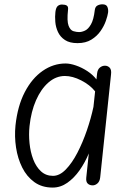

<svg xmlns="http://www.w3.org/2000/svg" viewBox="-20 -838 602 868"><path d="M218 10Q169.5 10 135.2 -14.8Q101 -39.5 80.5 -80.5Q60 -121.5 52.5 -171.2Q45 -221 50 -271Q59.5 -359 92 -421.5Q124.5 -484 172.8 -517.5Q221 -551 276.5 -551Q297 -551 323.2 -542Q349.5 -533 374.5 -516.8Q399.5 -500.5 416 -479L419 -506Q421 -524 431.5 -532.5Q442 -541 454.5 -541Q467 -541 475.8 -532Q484.5 -523 482 -502L433 -36.5Q431 -18 420.8 -9Q410.5 0 399 0Q385 0 376.5 -8.2Q368 -16.5 370 -35L381.5 -144.5Q364.5 -103.5 339.8 -68.2Q315 -33 284.2 -11.5Q253.5 10 218 10ZM113.5 -268Q109.5 -230 113.5 -190.5Q117.5 -151 130.2 -117.5Q143 -84 165.2 -63.5Q187.5 -43 219.5 -43Q249.5 -43 277.5 -71.8Q305.5 -100.5 329.8 -147.2Q354 -194 372.8 -248.8Q391.5 -303.5 402.5 -355L410 -425Q386.5 -454.5 347.2 -474.5Q308 -494.5 273.5 -494.5Q233 -494.5 199.2 -465.2Q165.5 -436 143 -385Q120.5 -334 113.5 -268ZM330.5 -643Q295 -643 273.8 -657Q252.5 -671 242.2 -693Q232 -715 230 -739.2Q228 -763.5 230.5 -784Q233 -804 241 -810.8Q249 -817.5 260 -817.5Q274.5 -817.5 282 -812.8Q289.5 -808 287.5 -793.5Q282 -742.5 290 -721.8Q298 -701 312 -697Q326 -693 337.5 -693Q350 -693 364.5 -699.8Q379 -706.5 391.2 -727.8Q403.5 -749 408.5 -792.5Q410.5 -808 420.8 -813.2Q431 -818.5 443 -818.5Q460.5 -818.5 465.5 -806.8Q470.5 -795 468.5 -780.5Q466.5 -766.5 458.5 -743.5Q450.5 -720.5 434.5 -697.5Q418.5 -674.5 393 -658.8Q367.5 -643 330.5 -643Z"/></svg>

Font: Edu SA Hand Cursive
Style: Regular
Weight: 400
Designer: Tina and Corey Anderson, Eben Sorkin, Mirko Velimirovic
Foundry: Google for Education
Version: Version 2.000